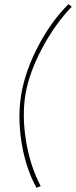

<svg xmlns="http://www.w3.org/2000/svg" viewBox="-20 -729 362 915"><path d="M82 -284Q102 -395 163 -511Q224 -627 306 -709L322 -697Q242 -614 181 -499.5Q120 -385 102 -283Q84 -180 104 -58Q124 64 174 158L154 166Q102 72 82.5 -51Q63 -174 82 -284Z"/></svg>

Font: Fixel Italic Variable 20240409 Display Thin
Style: Italic
Weight: 100
Italic angle: -10°
Designer: AlfaBravo + MacPaw
Foundry: Kyrylo Tkachov, Marchela Mozhyna, Serhii Makarenko, Maria Weinstein, Zakhar Kryvoshyya
Version: Version 1.211;Glyphs 3.2 (3225)